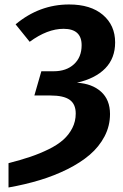

<svg xmlns="http://www.w3.org/2000/svg" viewBox="-20 -728 549 859"><path d="M289.1 -708Q385.7 -708 440.4 -661.4Q495.1 -614.7 495.1 -538.1Q495.1 -467.8 451.2 -422.4Q407.2 -377 324.2 -357.9Q391.6 -354 431.9 -317.9Q472.2 -281.7 472.2 -217.8Q472.2 -164.6 447.8 -117.9Q423.3 -71.3 381.6 -35.6Q339.8 0 281.5 29.1Q223.1 58.1 157.7 77.9Q92.3 97.7 18.1 110.8V2Q73.2 -12.2 116 -26.6Q158.7 -41 198.2 -60.5Q237.8 -80.1 263.2 -102.8Q288.6 -125.5 303.7 -155.3Q318.8 -185.1 318.8 -220.2Q318.8 -262.2 291.7 -281.5Q264.6 -300.8 205.1 -300.8H133.8L165 -409.2H220.2Q276.9 -409.2 311 -440.7Q345.2 -472.2 345.2 -525.9Q345.2 -599.1 264.2 -599.1Q191.9 -599.1 112.8 -541L49.8 -619.1Q156.2 -708 289.1 -708Z"/></svg>

Font: FiraGO SemiBold
Style: Italic
Weight: 600
Italic angle: -8°
Designer: bBox Type GmbH
Foundry: bBox Type GmbH
Version: Version 1.001;PS 001.001;hotconv 1.0.88;makeotf.lib2.5.64775